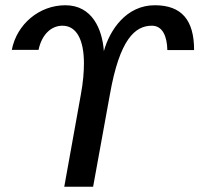

<svg xmlns="http://www.w3.org/2000/svg" viewBox="-20 -712 799 732"><path d="M25 -522H127C139 -580 175 -614 218 -614C273 -614 300 -558 300 -471C300 -438 297 -398 288 -350L225 0H335L399 -352C436 -561 494 -614 559 -614C599 -614 617 -575 618 -521H720C720 -635 673 -692 570 -692C461 -692 398 -597 376 -517C370 -600 332 -692 229 -692C130 -692 44 -620 25 -522Z"/></svg>

Font: KpSans
Style: BoldItalic
Weight: 700
Italic angle: -11°
Version: Version 0.66